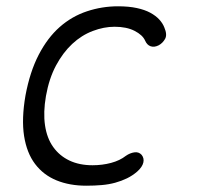

<svg xmlns="http://www.w3.org/2000/svg" viewBox="-20 -580 640 610"><path d="M61 -277Q75 -352 103 -406Q131 -460 169.5 -494Q208 -528 256 -544Q304 -560 355 -560Q389 -560 414.5 -554.5Q440 -549 457.5 -539.5Q475 -530 486 -518Q497 -506 502 -493Q512 -470 504.5 -456.5Q497 -443 484 -436Q470 -429 458.5 -433Q447 -437 441 -451Q433 -469 407.5 -482Q382 -495 344 -495Q310 -495 274.5 -481.5Q239 -468 209.5 -440.5Q180 -413 158 -372Q136 -331 126 -275Q117 -223 123 -182Q129 -141 149 -113Q169 -85 200.5 -70Q232 -55 274 -55Q305 -55 333 -62.5Q361 -70 380 -85Q393 -94 407 -96Q421 -98 430 -88Q434 -83 435.5 -77Q437 -71 435.5 -64Q434 -57 429 -49.5Q424 -42 416 -35Q401 -22 383.5 -13.5Q366 -5 346 0.5Q326 6 303 8Q280 10 254 10Q201 10 159.5 -7Q118 -24 91.5 -59Q65 -94 56.5 -148Q48 -202 61 -277Z"/></svg>

Font: Maple Mono NL ExtraLight
Style: Italic
Weight: 275
Italic angle: -10°
Monospace: yes
Designer: subframe7536
Version: Version 7.000